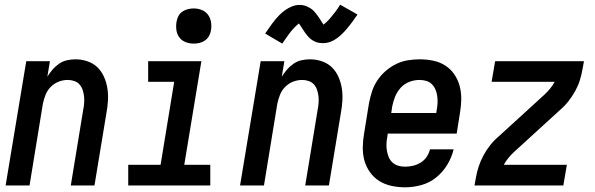

<svg xmlns="http://www.w3.org/2000/svg" viewBox="-20 -791 2540 819"><path d="M4 0 92 -530H193L182 -464Q192 -480 204.5 -494.5Q217 -509 232.5 -519.5Q248 -530 266 -534Q284 -538 302 -538Q328 -538 353 -529.5Q378 -521 395.5 -504Q413 -487 423.5 -463.5Q434 -440 438 -414.5Q442 -389 440.5 -362Q439 -335 434 -309L383 0H282L335 -323Q338 -337 339 -352Q340 -367 338.5 -380.5Q337 -394 332.5 -407.5Q328 -421 319 -431Q310 -441 296.5 -445.5Q283 -450 269 -450Q249 -450 230 -442.5Q211 -435 196.5 -420.5Q182 -406 174.5 -387Q167 -368 163 -349L106 0Z M527 0V-88H665L723 -442H612V-530H839L766 -88H877V0ZM806 -605Q788 -605 771.5 -611.5Q755 -618 745 -631.5Q735 -645 732.5 -662.5Q730 -680 733 -698Q735 -711 741 -722.5Q747 -734 758 -741.5Q769 -749 781.5 -752Q794 -755 806 -755Q824 -755 840.5 -748.5Q857 -742 867 -728.5Q877 -715 880 -697.5Q883 -680 880 -662Q878 -649 871.5 -637.5Q865 -626 854.5 -618.5Q844 -611 831.5 -608Q819 -605 806 -605Z M1004 0 1092 -530H1193L1182 -464Q1192 -480 1204.5 -494.5Q1217 -509 1232.5 -519.5Q1248 -530 1266 -534Q1284 -538 1302 -538Q1328 -538 1353 -529.5Q1378 -521 1395.5 -504Q1413 -487 1423.5 -463.5Q1434 -440 1438 -414.5Q1442 -389 1440.5 -362Q1439 -335 1434 -309L1383 0H1282L1335 -323Q1338 -337 1339 -352Q1340 -367 1338.5 -380.5Q1337 -394 1332.5 -407.5Q1328 -421 1319 -431Q1310 -441 1296.5 -445.5Q1283 -450 1269 -450Q1249 -450 1230 -442.5Q1211 -435 1196.5 -420.5Q1182 -406 1174.5 -387Q1167 -368 1163 -349L1106 0ZM1184 -605 1111 -648Q1123 -665 1133.5 -680Q1144 -695 1154 -707Q1164 -719 1174 -729Q1184 -739 1197.5 -748.5Q1211 -758 1226.5 -764Q1242 -770 1257 -770Q1263 -770 1268 -769.5Q1273 -769 1278 -767.5Q1283 -766 1288 -764Q1293 -762 1297.5 -759.5Q1302 -757 1306 -754.5Q1310 -752 1313.5 -749Q1317 -746 1321 -741.5Q1325 -737 1328 -733Q1331 -729 1334 -725Q1337 -721 1339.5 -717.5Q1342 -714 1344.5 -710Q1347 -706 1349.5 -702Q1352 -698 1355 -693.5Q1358 -689 1360 -686Q1364 -689 1369.5 -694Q1375 -699 1378.5 -702.5Q1382 -706 1385.5 -710Q1389 -714 1393 -719Q1397 -724 1401.5 -729.5Q1406 -735 1411 -741.5Q1416 -748 1421 -755.5Q1426 -763 1431 -771L1505 -729Q1493 -711 1482 -696.5Q1471 -682 1461 -670Q1451 -658 1441 -648Q1431 -638 1417.5 -628Q1404 -618 1389 -612.5Q1374 -607 1358 -607Q1349 -607 1340 -608.5Q1331 -610 1322.5 -614Q1314 -618 1307.5 -623Q1301 -628 1294.5 -635Q1288 -642 1283 -649Q1278 -656 1274 -662.5Q1270 -669 1264 -678Q1258 -687 1255 -691Q1251 -688 1245.5 -683Q1240 -678 1237 -674.5Q1234 -671 1230 -667Q1226 -663 1222 -658Q1218 -653 1213.5 -647Q1209 -641 1204.5 -634.5Q1200 -628 1195 -621Q1190 -614 1184 -605Z M1708 8Q1679 8 1650.5 2Q1622 -4 1598.5 -18.5Q1575 -33 1558.5 -56Q1542 -79 1534.5 -106Q1527 -133 1527.5 -162.5Q1528 -192 1533 -221L1554 -351Q1559 -377 1567 -401.5Q1575 -426 1590 -448.5Q1605 -471 1626 -489Q1647 -507 1671 -518.5Q1695 -530 1720.5 -534Q1746 -538 1771 -538Q1800 -538 1828.5 -532Q1857 -526 1880 -511Q1903 -496 1918.5 -473Q1934 -450 1941 -423Q1948 -396 1947.5 -367Q1947 -338 1942 -309L1928 -221H1634L1632 -207Q1629 -192 1628.5 -177Q1628 -162 1630.5 -147.5Q1633 -133 1638.5 -120Q1644 -107 1654.5 -97.5Q1665 -88 1679 -84Q1693 -80 1708 -80Q1725 -80 1742 -84Q1759 -88 1774.5 -97.5Q1790 -107 1800 -122Q1810 -137 1814 -154H1915Q1907 -120 1888 -88.5Q1869 -57 1840.5 -34Q1812 -11 1777 -1.5Q1742 8 1708 8ZM1649 -309H1841L1843 -323Q1846 -338 1846.5 -353Q1847 -368 1845 -382Q1843 -396 1837.5 -409Q1832 -422 1822 -432Q1812 -442 1798 -446Q1784 -450 1769 -450Q1748 -450 1726.5 -442Q1705 -434 1689.5 -417Q1674 -400 1665.5 -379Q1657 -358 1653 -337Z M2004 0 2010 -33Q2014 -57 2022 -81Q2030 -105 2042 -127.5Q2054 -150 2070 -170.5Q2086 -191 2106 -208L2302 -387Q2315 -399 2326.5 -413Q2338 -427 2346 -442H2077L2092 -530H2471L2465 -497Q2461 -473 2453.5 -449Q2446 -425 2433.5 -402.5Q2421 -380 2405 -359.5Q2389 -339 2369 -322L2173 -143Q2160 -131 2148.5 -117Q2137 -103 2129 -88H2398L2383 0Z"/></svg>

Font: Iosevka Curly Semibold Oblique
Style: Regular
Weight: 600
Italic angle: -9°
Monospace: yes
Designer: Belleve Invis
Foundry: Belleve Invis
Version: Version 11.1.0; ttfautohint (v1.8.3)